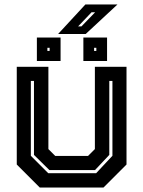

<svg xmlns="http://www.w3.org/2000/svg" viewBox="-20 -839 641 859"><path d="M158 0 55 -103V-540H196.5V-172L227 -141.5H374L404.5 -172V-540H546V-103L443 0ZM196 -64H410L483 -142V-477H469V-146L405 -78H201L132 -146V-477H118V-142ZM353 -566V-671H459V-566ZM145 -566V-671H251V-566ZM192 -611H202V-625H192ZM401 -611H411V-625H401ZM240 -687 362 -819H505.5L363.5 -687ZM329.5 -721H344.5L405.5 -784H389.5Z"/></svg>

Font: Tourney Thin
Style: Regular
Weight: 100
Designer: Tyler Finck
Foundry: Etcetera Type Co
Version: Version 1.015